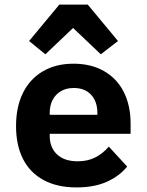

<svg xmlns="http://www.w3.org/2000/svg" viewBox="-20 -806 640 838"><path d="M50 -256Q50 -340 80.5 -401Q111 -462 167.5 -495Q224 -528 301 -528Q377 -528 433.5 -496Q490 -464 520 -405Q550 -346 550 -266V-222H197V-213Q197 -162 229 -132Q261 -102 319 -102Q363 -102 396 -119Q429 -136 455 -166L535 -79Q502 -38 447 -13Q392 12 314 12Q229 12 169.5 -20.5Q110 -53 80 -113Q50 -173 50 -256ZM197 -313V-305H405V-313Q405 -363 377.5 -392.5Q350 -422 302 -422Q270 -422 246.5 -408.5Q223 -395 210 -370.5Q197 -346 197 -313ZM363 -786 495 -627 420 -569 299 -684 178 -569 107 -627 239 -786Z"/></svg>

Font: iA Writer Mono V
Style: Regular
Weight: 400
Designer: Mike Abbink, Paul van der Laan, Pieter van Rosmalen
Foundry: Bold Monday
Version: Version 2.000